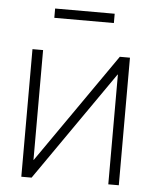

<svg xmlns="http://www.w3.org/2000/svg" viewBox="-51 -730 623 773"><g transform="rotate(5 261.0 -343.5)"><path d="M458 0H415.5V-443.4H414.1L105.5 0H64V-515.6H106.9V-71.8H107.9L417 -515.6H458ZM381.3 -686.5V-648.9H140.6V-686.5Z"/></g></svg>

Font: Inter Display ExtraLight
Style: Regular
Weight: 200
Designer: Rasmus Andersson
Foundry: rsms
Version: Version 4.000;git-a52131595